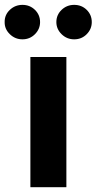

<svg xmlns="http://www.w3.org/2000/svg" viewBox="-83 -785 405 805"><path d="M44.4 0V-545.9H195.3V0ZM11.2 -620.1Q-19.5 -620.1 -41.7 -641.6Q-64 -663.1 -63.5 -692.4Q-64 -722.7 -41.7 -743.7Q-19.5 -764.6 11.2 -764.6Q42 -764.6 63.5 -743.7Q85 -722.7 85 -692.4Q85 -663.1 63.5 -641.6Q42 -620.1 11.2 -620.1ZM228 -620.1Q197.3 -620.1 175.3 -641.6Q153.3 -663.1 153.3 -692.4Q153.3 -722.7 175.3 -743.7Q197.3 -764.6 228 -764.6Q259.3 -764.6 280.5 -743.7Q301.8 -722.7 301.8 -692.4Q301.8 -663.1 280.5 -641.6Q259.3 -620.1 228 -620.1Z"/></svg>

Font: Inter Tight
Style: Bold
Weight: 700
Designer: Rasmus Andersson
Foundry: rsms
Version: Version 3.004; ttfautohint (v1.8.4.7-5d5b)